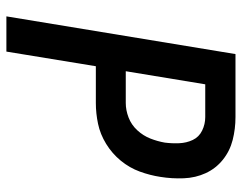

<svg xmlns="http://www.w3.org/2000/svg" viewBox="-100 -676 775 616"><g transform="rotate(90 288.0 -367.5)"><path d="M32 0H145L192 -287H310Q343 -287 376.5 -294Q410 -301 441 -320Q472 -339 495 -367Q518 -395 530 -428Q542 -461 547 -494Q553 -531 551.5 -569Q550 -607 535 -639.5Q520 -672 492 -694.5Q464 -717 428.5 -726Q393 -735 355 -735H153ZM208 -383 250 -638H355Q378 -638 398.5 -628Q419 -618 428.5 -598Q438 -578 439 -554.5Q440 -531 437 -508Q433 -485 424 -462Q415 -439 397.5 -420Q380 -401 356.5 -392Q333 -383 310 -383Z"/></g></svg>

Font: Iosevka Sparkle Semibold
Style: Italic
Weight: 600
Italic angle: -9°
Designer: Belleve Invis
Foundry: Belleve Invis
Version: Version 4.5.0; ttfautohint (v1.8.3)